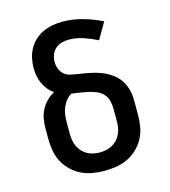

<svg xmlns="http://www.w3.org/2000/svg" viewBox="-111 -832 823 930"><g transform="rotate(-15 300.0 -367.5)"><path d="M300 8Q270 8 240.5 3Q211 -2 184.5 -14.5Q158 -27 136 -48Q114 -69 100 -95Q86 -121 80.5 -150.5Q75 -180 75 -210V-268Q75 -291 79.5 -314.5Q84 -338 95 -358.5Q106 -379 123 -396Q140 -413 161 -424Q144 -435 131.5 -450.5Q119 -466 110.5 -484.5Q102 -503 98.5 -522.5Q95 -542 95 -562Q95 -587 100.5 -611.5Q106 -636 118 -657.5Q130 -679 148.5 -696Q167 -713 190 -723.5Q213 -734 237.5 -738.5Q262 -743 287 -743Q338 -743 388 -729Q438 -715 484 -692L436 -610Q403 -627 367 -639Q331 -651 294 -651Q276 -651 258.5 -646Q241 -641 227.5 -629Q214 -617 207.5 -599.5Q201 -582 201 -564Q201 -546 207.5 -529Q214 -512 227.5 -500.5Q241 -489 259 -485Q277 -481 294.5 -478.5Q312 -476 329.5 -473Q347 -470 364 -466Q381 -462 398 -456.5Q415 -451 430.5 -443Q446 -435 460.5 -424.5Q475 -414 486.5 -400.5Q498 -387 506 -371Q514 -355 518.5 -338Q523 -321 524 -303.5Q525 -286 525 -268V-210Q525 -180 519.5 -150.5Q514 -121 500 -95Q486 -69 464 -48Q442 -27 415.5 -14.5Q389 -2 359.5 3Q330 8 300 8ZM300 -84Q316 -84 332.5 -87.5Q349 -91 363 -99Q377 -107 388 -119Q399 -131 406 -146Q413 -161 415.5 -177.5Q418 -194 418 -210V-268Q418 -289 413.5 -309.5Q409 -330 395 -345.5Q381 -361 361.5 -369Q342 -377 321.5 -381.5Q301 -386 280.5 -389Q260 -392 240 -395Q224 -386 212.5 -371.5Q201 -357 194 -340Q187 -323 184.5 -304.5Q182 -286 182 -268V-210Q182 -194 184.5 -177.5Q187 -161 194 -146Q201 -131 212 -119Q223 -107 237 -99Q251 -91 267.5 -87.5Q284 -84 300 -84Z"/></g></svg>

Font: Iosevka SS04 Semibold Extended
Style: Regular
Weight: 600
Width: 7
Monospace: yes
Designer: Belleve Invis
Foundry: Belleve Invis
Version: Version 19.0.0; ttfautohint (v1.8.4)